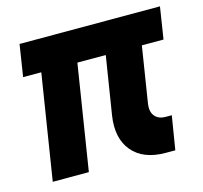

<svg xmlns="http://www.w3.org/2000/svg" viewBox="-86 -645 789 745"><g transform="rotate(-15 308.5 -272.5)"><path d="M492 5Q402 5 358 -47.5Q314 -100 328 -190L365 -422H251L184 0H39L106 -422H33L53 -550H617L597 -422H510L474 -195Q470 -165 484.5 -147.5Q499 -130 528 -130H552L530 5Z"/></g></svg>

Font: JetBrains Mono ExtraBold
Style: Italic
Weight: 800
Italic angle: -9°
Monospace: yes
Designer: Philipp Nurullin, Konstantin Bulenkov
Foundry: JetBrains
Version: Version 2.305; ttfautohint (v1.8.4.7-5d5b)